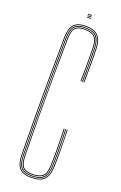

<svg xmlns="http://www.w3.org/2000/svg" viewBox="-166 -911 606 963"><g transform="rotate(20 136.5 -429.5)"><path d="M138.2 6Q94 6 74.5 -15.8Q55 -37.5 54.2 -87Q52.8 -187.5 52.2 -292.8Q51.8 -398 52.2 -503.6Q52.8 -609.2 54.2 -711Q55 -761.2 74.4 -782.6Q93.8 -804 137.2 -804Q182.2 -804 203.5 -782.6Q224.8 -761.2 226.2 -711Q226.5 -699 226.8 -676.4Q227 -653.8 227 -626.9Q227 -600 226.9 -575.1Q226.8 -550.2 226.2 -534H222.2Q222.8 -550.8 222.9 -584.6Q223 -618.5 223 -654.1Q223 -689.8 222.2 -711Q220.8 -760.2 200.5 -780.1Q180.2 -800 137.2 -800Q95.2 -800 77.1 -779.5Q59 -759 58.2 -711Q56.8 -611 56.2 -505.2Q55.8 -399.5 56.2 -293.5Q56.8 -187.5 58.2 -87Q59 -39 77.6 -18.5Q96.2 2 138.2 2Q184 2 204.4 -18.5Q224.8 -39 226.2 -87Q227.8 -139.2 227.6 -184.9Q227.5 -230.5 225.2 -282H229.2Q230.8 -229.5 231.2 -184.5Q231.8 -139.5 230.2 -87Q228.8 -37.5 207.5 -15.8Q186.2 6 138.2 6ZM138.2 -2Q97.8 -2 80.4 -21.4Q63 -40.8 62.2 -88Q60.8 -188 60.2 -293.8Q59.8 -399.5 60.2 -505.2Q60.8 -611 62.2 -711Q63 -757.5 79.9 -776.8Q96.8 -796 137.2 -796Q178.2 -796 197.5 -777.8Q216.8 -759.5 218.2 -711Q218.5 -699 218.8 -675.9Q219 -652.8 219 -625.6Q219 -598.5 218.9 -573.8Q218.8 -549 218.2 -534H214.2Q214.8 -556.8 214.9 -588.1Q215 -619.5 214.9 -652.1Q214.8 -684.8 214.2 -711Q213.2 -753.2 196.6 -772.6Q180 -792 137.2 -792Q99 -792 83 -774Q67 -756 66.2 -711Q64.8 -611 64.2 -505.2Q63.8 -399.5 64.2 -293.8Q64.8 -188 66.2 -88Q67 -43 83.1 -24.5Q99.2 -6 138.2 -6Q179.5 -6 198.2 -23.9Q217 -41.8 218.2 -87Q219.2 -122 219.4 -153.2Q219.5 -184.5 218.9 -215.8Q218.2 -247 217.2 -282H221.2Q222.2 -247 222.9 -215.8Q223.5 -184.5 223.4 -153.2Q223.2 -122 222.2 -87Q220.8 -40.5 201.6 -21.2Q182.5 -2 138.2 -2ZM138.2 -10Q100.8 -10 85.9 -27.2Q71 -44.5 70.2 -88Q68.8 -188 68.2 -293.8Q67.8 -399.5 68.2 -505.2Q68.8 -611 70.2 -711Q71 -754.5 85.8 -771.2Q100.5 -788 137.2 -788Q177.8 -788 193.6 -770.1Q209.5 -752.2 210.2 -711Q210.8 -690.5 210.9 -656.5Q211 -622.5 210.9 -588.5Q210.8 -554.5 210.2 -534H206.2Q207 -557.2 207 -591.9Q207 -626.5 206.9 -659.4Q206.8 -692.2 206.2 -710Q205.2 -751 190.6 -767.5Q176 -784 137.2 -784Q102 -784 88.5 -768.5Q75 -753 74.2 -711Q72.2 -611 71.6 -505.2Q71 -399.5 71.6 -293.8Q72.2 -188 74.2 -88Q75 -46 89 -30Q103 -14 138.2 -14Q175 -14 192 -29.1Q209 -44.2 210.2 -88Q211.8 -139.8 211.2 -184.6Q210.8 -229.5 209.2 -282H213.2Q214.5 -239.8 215.2 -191Q216 -142.2 214.2 -87Q213 -42.5 195.1 -26.2Q177.2 -10 138.2 -10ZM127.2 -861V-865H147.2V-861ZM127.2 -845V-849H147.2V-845ZM127.2 -853V-857H147.2V-853Z"/></g></svg>

Font: Big Shoulders Inline Thin
Style: Regular
Weight: 100
Designer: Patric King
Foundry: XO Type Co
Version: Version 2.002